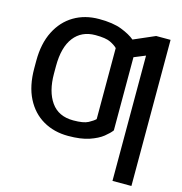

<svg xmlns="http://www.w3.org/2000/svg" viewBox="-130 -840 1103 1161"><g transform="rotate(15 421.5 -259.5)"><path d="M797.2 -711.6V203.1H678.6V-581.3L607.6 -552.2V-94.1Q593 -74.2 562.7 -49.9Q532.3 -25.6 480.3 -7.8Q428.3 9.9 348.4 9.9Q259.9 9.9 191.6 -29.7Q123.2 -69.2 84.3 -145.6Q45.5 -221.9 45.5 -332.4V-379.3Q45.5 -487.2 84.2 -563.9Q122.9 -640.6 191.1 -681.1Q259.2 -721.6 348.4 -721.6Q435.4 -721.6 489.5 -700.5Q543.7 -679.3 573.9 -653.8L707 -711.6ZM351.6 -621.8Q265.3 -621.8 217.2 -559.7Q169 -497.5 169 -379.3V-332.4Q169 -220.2 215.4 -154.5Q261.7 -88.8 354.4 -88.8Q418.7 -88.8 447.6 -104.4Q476.6 -120 489.7 -133.2V-577.8Q475.1 -593 445.7 -607.4Q416.2 -621.8 351.6 -621.8Z"/></g></svg>

Font: Interface Medium
Style: Regular
Weight: 500
Designer: Rasmus Andersson
Foundry: rsms
Version: Version 1.8